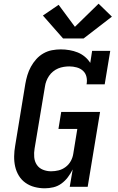

<svg xmlns="http://www.w3.org/2000/svg" viewBox="-20 -1010 640 1038"><path d="M222 8Q194 8 167 1Q140 -6 118 -21.5Q96 -37 82 -60Q68 -83 62 -109.5Q56 -136 56.5 -165Q57 -194 62 -222L117 -557Q121 -580 128 -603.5Q135 -627 147 -649Q159 -671 176 -690Q193 -709 215 -721.5Q237 -734 261 -738.5Q285 -743 308 -743Q332 -743 355.5 -739Q379 -735 400 -726.5Q421 -718 438.5 -703.5Q456 -689 468 -670L478 -735H576L546 -554H448Q452 -575 447.5 -594.5Q443 -614 429 -627Q415 -640 395 -645.5Q375 -651 355 -651Q340 -651 324.5 -648.5Q309 -646 294.5 -640Q280 -634 267 -623.5Q254 -613 245 -599.5Q236 -586 230.5 -571.5Q225 -557 223 -542L167 -207Q163 -184 165 -160.5Q167 -137 179 -119Q191 -101 212 -92.5Q233 -84 256 -84Q277 -84 297 -89Q317 -94 334.5 -107Q352 -120 362.5 -139Q373 -158 376 -178L398 -313H296L311 -405H521L454 0H357L373 -94Q362 -72 347 -52Q332 -32 312 -17.5Q292 -3 268.5 2.5Q245 8 222 8ZM321 -802 212 -926 297 -984 385 -865 513 -990 585 -920 432 -802Z"/></svg>

Font: Iosevka Curly Slab SmBdEx
Style: Italic
Weight: 600
Width: 7
Italic angle: -9°
Monospace: yes
Designer: Belleve Invis
Foundry: Belleve Invis
Version: Version 11.1.0; ttfautohint (v1.8.3)